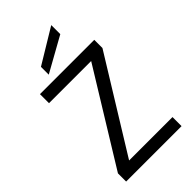

<svg xmlns="http://www.w3.org/2000/svg" viewBox="-280 -1014 1095 1095"><g transform="rotate(-45 267.5 -466.5)"><path d="M44 0V-66L389 -627H49V-700H487V-634L141 -73H491V0ZM163 -743V-806L373 -933V-860Z"/></g></svg>

Font: DM Sans 24pt
Style: Regular
Weight: 400
Designer: Colophon Foundry, Jonny Pinhorn
Foundry: Colophon Foundry
Version: Version 4.004;gftools[0.9.30]